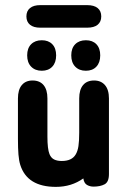

<svg xmlns="http://www.w3.org/2000/svg" viewBox="-20 -718 497 749"><path d="M305 -22Q308 -3 319.5 3.5Q331 10 345 10Q371 10 388 1Q405 -8 405 -39V-334Q405 -368 389.5 -386Q374 -404 347 -404Q319 -404 304 -386Q289 -368 289 -334V-200Q289 -168 286 -148Q283 -128 275 -115Q260 -90 221 -90Q203 -90 191 -96Q179 -102 173 -117Q165 -137 165 -185V-334Q165 -368 150 -386Q135 -404 107 -404Q80 -404 65 -386Q50 -368 50 -334V-176Q50 -139 52 -115Q54 -91 59 -75Q86 11 198 11Q259 11 305 -22ZM143 -561Q117 -561 101.5 -545.5Q86 -530 86 -502Q86 -474 101.5 -458Q117 -442 143 -442Q169 -442 184 -458Q199 -474 199 -502Q199 -530 184 -545.5Q169 -561 143 -561ZM315 -561Q289 -561 273.5 -545.5Q258 -530 258 -502Q258 -474 273.5 -458Q289 -442 315 -442Q341 -442 356 -458Q371 -474 371 -502Q371 -530 356 -545.5Q341 -561 315 -561ZM137 -698Q111 -698 97 -686.5Q83 -675 83 -654Q83 -633 97 -621.5Q111 -610 137 -610H320Q347 -610 361 -621.5Q375 -633 375 -654Q375 -675 361 -686.5Q347 -698 320 -698Z"/></svg>

Font: Beiruti
Style: Bold
Weight: 700
Designer: Arlette Boutros
Foundry: Boutros
Version: Version 1.41